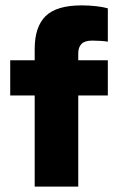

<svg xmlns="http://www.w3.org/2000/svg" viewBox="-20 -694 439 714"><path d="M109 0V-339H18V-470H109V-512Q109 -594 149.5 -634Q190 -674 284 -674Q311 -674 337.5 -671Q364 -668 381 -663V-539Q371 -541 353 -542Q335 -543 323 -543Q295 -543 283 -530.5Q271 -518 271 -496V-470H381V-339H271V0Z"/></svg>

Font: Gantari ExtraBold
Style: Regular
Weight: 800
Version: Version 1.000